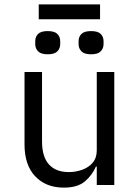

<svg xmlns="http://www.w3.org/2000/svg" viewBox="-20 -845 640 877"><path d="M422 -84H418Q402 -46 368.5 -17Q335 12 271 12Q190 12 141 -39.5Q92 -91 92 -185V-516H172V-199Q172 -129 203.5 -94Q235 -59 294 -59Q326 -59 355.5 -69.5Q385 -80 403.5 -102Q422 -124 422 -158V-516H502V0H422ZM157 -825H437V-757H157ZM198 -597Q167 -597 154 -610.5Q141 -624 141 -643V-657Q141 -677 154 -690Q167 -703 198 -703Q229 -703 242 -690Q255 -677 255 -657V-643Q255 -624 242 -610.5Q229 -597 198 -597ZM396 -597Q365 -597 352 -610.5Q339 -624 339 -643V-657Q339 -677 352 -690Q365 -703 396 -703Q427 -703 440 -690Q453 -677 453 -657V-643Q453 -624 440 -610.5Q427 -597 396 -597Z"/></svg>

Font: Lilex Nerd Font
Style: Regular
Weight: 400
Designer: Mike Abbink, Paul van der Laan, Pieter van Rosmalen, Mikhael Khrustik
Foundry: Mikhael Khrustik
Version: Version 2.400; ttfautohint (v1.8.4.7-5d5b);Nerd Fonts 3.3.0